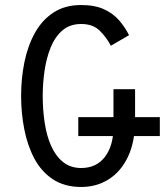

<svg xmlns="http://www.w3.org/2000/svg" viewBox="-20 -732 656 764"><path d="M303 12Q237 12 191 -18.2Q145 -48.5 117.2 -100.2Q89.5 -152 76.8 -216.8Q64 -281.5 64 -350Q64 -420 77.2 -485Q90.5 -550 119 -601.2Q147.5 -652.5 193 -682.2Q238.5 -712 303 -712Q357.5 -712 394.2 -695Q431 -678 454.5 -650.5Q478 -623 493.5 -592L421 -550Q403 -584.5 376.2 -610.5Q349.5 -636.5 303 -636.5Q258 -636.5 228.2 -610.8Q198.5 -585 181.5 -542.8Q164.5 -500.5 157.2 -450Q150 -399.5 150 -350Q150 -295 157.8 -243.5Q165.5 -192 183.5 -151.5Q201.5 -111 231 -87.2Q260.5 -63.5 303 -63.5Q364 -63.5 397.8 -108.2Q431.5 -153 431.5 -226.5V-377H517.5V-254.5Q517.5 -167.5 489.2 -108.2Q461 -49 412.5 -18.5Q364 12 303 12ZM291.5 -190.5V-266H616V-190.5Z"/></svg>

Font: Overpass Mono
Style: Regular
Weight: 400
Designer: Delve Withrington, Dave Bailey
Foundry: Delve Fonts LLC
Version: Version 4.000